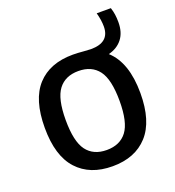

<svg xmlns="http://www.w3.org/2000/svg" viewBox="-130 -800 828 911"><g transform="rotate(-20 284.5 -344.0)"><path d="M526 -271.5Q526 -130.5 462.2 -60.2Q398.5 10 284.5 10Q170.5 10 106.8 -59.8Q43 -129.5 43 -271Q43 -413.5 106.5 -483Q170 -552.5 286.5 -552.5Q310 -552.5 343 -549.5Q369 -547.5 377 -547.5Q471 -547.5 471 -628Q471 -660 460.5 -698H532Q538 -679.5 540.5 -662Q543 -644.5 543 -623.5Q543 -572 518.2 -540Q493.5 -508 448.5 -496.5Q526 -426.5 526 -271.5ZM420.5 -270Q420.5 -379 386 -424.8Q351.5 -470.5 284.5 -470.5Q218 -470.5 183.5 -425.2Q149 -380 149 -272.5Q149 -163.5 183.2 -117.8Q217.5 -72 284.5 -72Q351.5 -72 386 -117.5Q420.5 -163 420.5 -270Z"/></g></svg>

Font: Encode Sans Medium
Style: Regular
Weight: 500
Designer: Multiple Designers
Foundry: Impallari Type
Version: Version 2.000